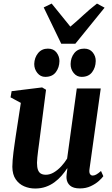

<svg xmlns="http://www.w3.org/2000/svg" viewBox="-20 -1044 628 1074"><path d="M176.5 10.5Q144 10.5 115.2 -1.8Q86.5 -14 68 -40.8Q49.5 -67.5 49 -111Q49 -128 50.8 -149.2Q52.5 -170.5 55.5 -194Q58.5 -217.5 62 -241.2Q65.5 -265 68.5 -286L96.5 -468.5L39 -499.5L45 -534L215.5 -555L237.5 -542L204.5 -287Q202 -266.5 199 -244.2Q196 -222 193.2 -201Q190.5 -180 188.8 -162.5Q187 -145 187 -133.5Q187 -109 192.2 -94.2Q197.5 -79.5 208.5 -73Q219.5 -66.5 236.5 -66.5Q259 -66.5 281 -79.5Q303 -92.5 322.2 -113.2Q341.5 -134 355.5 -157L409.5 -549H543.5L480.5 -97.5Q478 -79 483.5 -70.5Q489 -62 498.5 -62Q507.5 -62 518 -67.5Q528.5 -73 545 -87.5L558 -58.5Q551 -48 533 -31.8Q515 -15.5 488 -2.8Q461 10 427 10Q390 10 372 -5.8Q354 -21.5 352 -47.5Q351.5 -50.5 351.8 -56.8Q352 -63 353 -70.8Q354 -78.5 355 -86.5Q356 -94.5 357 -101.5L355.5 -102Q342 -81.5 324.5 -61.2Q307 -41 285 -24.8Q263 -8.5 236 1Q209 10.5 176.5 10.5ZM233 -614Q206.5 -614 189 -635.8Q171.5 -657.5 171.5 -686Q172.5 -721.5 193 -746.8Q213.5 -772 248 -772Q279.5 -772 296 -750.5Q312.5 -729 312.5 -702.5Q312 -666.5 292.2 -640.2Q272.5 -614 233 -614ZM436.5 -614Q409.5 -614 392 -635.8Q374.5 -657.5 375 -686Q375.5 -721.5 395.5 -746.8Q415.5 -772 451 -772Q482 -772 499 -750.5Q516 -729 515.5 -702.5Q515 -666.5 495.2 -640.2Q475.5 -614 436.5 -614ZM322.5 -799.5 224.5 -1002.5 269 -1024Q294.5 -993.5 320.5 -960.5Q346.5 -927.5 373.5 -895Q411.5 -927 447 -960Q482.5 -993 522.5 -1024L565 -1001L401.5 -799.5Z"/></svg>

Font: Merriweather 48pt
Style: Bold Italic
Weight: 700
Italic angle: -7.8°
Version: Version 2.101